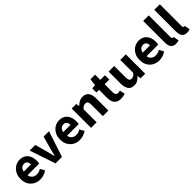

<svg xmlns="http://www.w3.org/2000/svg" viewBox="373 -2369 3954 3954"><g transform="rotate(-45 2350.0 -392.0)"><path d="M327 14Q246 14 182 -21.5Q118 -57 80 -123Q42 -189 42 -282Q42 -351 64 -405.5Q86 -460 124 -499Q162 -538 209.5 -558Q257 -578 307 -578Q387 -578 440 -543Q493 -508 519.5 -447Q546 -386 546 -308Q546 -285 544 -265.5Q542 -246 539 -235H199Q206 -193 227 -165.5Q248 -138 278.5 -124.5Q309 -111 348 -111Q381 -111 410.5 -120.5Q440 -130 471 -148L525 -49Q483 -20 430.5 -3Q378 14 327 14ZM197 -343H408Q408 -392 385 -423Q362 -454 310 -454Q284 -454 260 -441.5Q236 -429 219.5 -405Q203 -381 197 -343Z M779 0 589 -564H753L828 -294Q839 -252 850 -208.5Q861 -165 872 -122H877Q888 -165 899 -208.5Q910 -252 920 -294L996 -564H1153L967 0Z M1477 14Q1396 14 1332 -21.5Q1268 -57 1230 -123Q1192 -189 1192 -282Q1192 -351 1214 -405.5Q1236 -460 1274 -499Q1312 -538 1359.5 -558Q1407 -578 1457 -578Q1537 -578 1590 -543Q1643 -508 1669.5 -447Q1696 -386 1696 -308Q1696 -285 1694 -265.5Q1692 -246 1689 -235H1349Q1356 -193 1377 -165.5Q1398 -138 1428.5 -124.5Q1459 -111 1498 -111Q1531 -111 1560.5 -120.5Q1590 -130 1621 -148L1675 -49Q1633 -20 1580.5 -3Q1528 14 1477 14ZM1347 -343H1558Q1558 -392 1535 -423Q1512 -454 1460 -454Q1434 -454 1410 -441.5Q1386 -429 1369.5 -405Q1353 -381 1347 -343Z M1814 0V-564H1946L1958 -492H1961Q1997 -528 2041 -553Q2085 -578 2143 -578Q2235 -578 2276.5 -517.5Q2318 -457 2318 -351V0H2156V-330Q2156 -393 2138.5 -416Q2121 -439 2083 -439Q2051 -439 2028 -424.5Q2005 -410 1976 -383V0Z M2677 14Q2608 14 2565.5 -13.5Q2523 -41 2503.5 -90Q2484 -139 2484 -203V-437H2407V-558L2494 -564L2512 -716H2647V-564H2783V-437H2647V-204Q2647 -157 2667 -135Q2687 -113 2721 -113Q2735 -113 2749.5 -117Q2764 -121 2775 -125L2801 -7Q2779 0 2748.5 7Q2718 14 2677 14Z M3065 14Q2973 14 2931 -47Q2889 -108 2889 -214V-564H3052V-234Q3052 -173 3069.5 -149Q3087 -125 3124 -125Q3156 -125 3180 -140Q3204 -155 3229 -189V-564H3391V0H3258L3246 -79H3243Q3207 -37 3165 -11.5Q3123 14 3065 14Z M3793 14Q3712 14 3648 -21.5Q3584 -57 3546 -123Q3508 -189 3508 -282Q3508 -351 3530 -405.5Q3552 -460 3590 -499Q3628 -538 3675.5 -558Q3723 -578 3773 -578Q3853 -578 3906 -543Q3959 -508 3985.5 -447Q4012 -386 4012 -308Q4012 -285 4010 -265.5Q4008 -246 4005 -235H3665Q3672 -193 3693 -165.5Q3714 -138 3744.5 -124.5Q3775 -111 3814 -111Q3847 -111 3876.5 -120.5Q3906 -130 3937 -148L3991 -49Q3949 -20 3896.5 -3Q3844 14 3793 14ZM3663 -343H3874Q3874 -392 3851 -423Q3828 -454 3776 -454Q3750 -454 3726 -441.5Q3702 -429 3685.5 -405Q3669 -381 3663 -343Z M4280 14Q4224 14 4191 -9Q4158 -32 4144 -74Q4130 -116 4130 -171V-798H4292V-165Q4292 -138 4302 -128Q4312 -118 4322 -118Q4327 -118 4331 -118.5Q4335 -119 4342 -120L4361 0Q4348 6 4328 10Q4308 14 4280 14Z M4603 14Q4547 14 4514 -9Q4481 -32 4467 -74Q4453 -116 4453 -171V-798H4615V-165Q4615 -138 4625 -128Q4635 -118 4645 -118Q4650 -118 4654 -118.5Q4658 -119 4665 -120L4684 0Q4671 6 4651 10Q4631 14 4603 14Z"/></g></svg>

Font: Noto Sans JP Thin ExtraBold
Style: Regular
Weight: 800
Version: Version 2.004-H2;hotconv 1.0.118;makeotfexe 2.5.65603